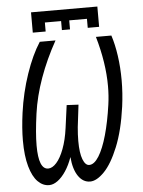

<svg xmlns="http://www.w3.org/2000/svg" viewBox="-59 -898 717 966"><g transform="rotate(-5 300.0 -415.0)"><path d="M134.5 -852H469.5V-749.5H412V-795H322.5V-749.5H281.5V-795H199.5V-749.5H134.5ZM37.5 -213Q37.5 -274 48 -352Q62 -453.5 93.8 -546.2Q125.5 -639 165.5 -700.5H245Q194.5 -610 162 -519.2Q129.5 -428.5 117.5 -342Q104 -244.5 104 -181.5Q104 -61.5 152.5 -61.5Q173.5 -61.5 194.5 -85Q215.5 -108.5 232.2 -153Q249 -197.5 257 -257L272.5 -371.5L332 -368.5Q327 -332.5 318.5 -256Q315 -219.5 315 -186.5Q315 -125.5 327.5 -93.5Q340 -61.5 359.5 -61.5Q385 -61.5 408.5 -99.2Q432 -137 450.8 -203.5Q469.5 -270 481.5 -355Q488 -400 488 -448.5Q488 -566 449 -700.5H527Q542 -655 550.5 -595.8Q559 -536.5 559 -471Q559 -406.5 550 -339.5Q533.5 -220 500.2 -138.5Q467 -57 428.5 -17.5Q390 22 357 22Q321 22 297.2 -12.8Q273.5 -47.5 268.5 -109.5Q254.5 -69.5 234.8 -39.8Q215 -10 193 6Q171 22 150 22Q118.5 22 93 -3.5Q67.5 -29 52.5 -82Q37.5 -135 37.5 -213Z"/></g></svg>

Font: JuliaMono Light
Style: Italic
Weight: 300
Italic angle: -9°
Monospace: yes
Designer: cormullion
Foundry: corm
Version: Version 0.054; ttfautohint (v1.8.4)